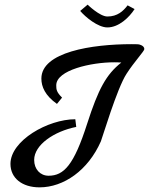

<svg xmlns="http://www.w3.org/2000/svg" viewBox="-20 -809 641 826"><path d="M584 -616C578 -619 569 -619 547 -619C374 -619 158 -585 158 -471C158 -436 174 -398 225 -362L247 -389C223 -413 222 -424 222 -442C222 -508 374 -541 471 -541C477 -541 488 -541 502 -540C437 -489 403 -426 355 -277C298 -99 255 -53 189 -53C153 -53 127 -81 127 -121C127 -186 213 -244 308 -263L304 -296C186 -296 25 -204 25 -104C25 -43 75 -3 150 -3C254 -3 359 -76 414 -201C420 -215 483 -428 524 -491C558 -544 601 -589 601 -598C601 -606 594 -613 584 -616ZM529 -786C510 -761 485 -738 442 -738C409 -738 357 -789 357 -789L325 -762C347 -736 401 -691 442 -691C491 -691 536 -734 559 -770Z"/></svg>

Font: Marck Script
Style: Regular
Weight: 400
Designer: Denis Masharov, Marck Fogel
Foundry: Denis Masharov
Version: Version 1.002